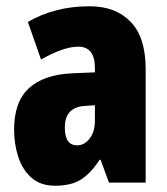

<svg xmlns="http://www.w3.org/2000/svg" viewBox="-20 -583 534 613"><path d="M266 -563Q349 -563 397 -513.5Q445 -464 445 -363V0H328L301 -73H298Q271 -31 239.5 -10.5Q208 10 156 10Q109 10 80 -16Q51 -42 38 -83Q25 -124 25 -169Q25 -258 72.5 -301.5Q120 -345 211 -349L283 -352V-366Q283 -434 230 -434Q183 -434 111 -393L69 -513Q110 -537 159.5 -550Q209 -563 266 -563ZM253 -245Q187 -242 187 -176Q187 -119 226 -119Q250 -119 266.5 -141Q283 -163 283 -198V-247Z"/></svg>

Font: Noto Sans Gurmukhi ExtraCondensed Black
Style: Regular
Weight: 900
Width: 2
Designer: Jelle Bosma - Monotype Design Team
Foundry: Monotype Imaging Inc.
Version: Version 2.004; ttfautohint (v1.8.4.7-5d5b)